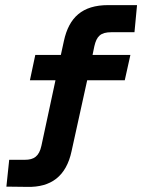

<svg xmlns="http://www.w3.org/2000/svg" viewBox="-20 -730 556 751"><path d="M5 0 87 1C179 3 239 -40 260 -139L321 -416H468L490 -515H342L349 -549C358 -588 373 -604 416 -604H506L516 -710H403C302 -710 250 -662 230 -570L218 -515H118L97 -416H197L142 -160C133 -118 112 -105 78 -105H16Z"/></svg>

Font: Geist SemiBold
Style: Italic
Weight: 600
Italic angle: -12°
Designer: Basement.studio, Andrés Briganti, Mateo Zaragoza
Foundry: Basement.studio, Vercel, Andrés Briganti, Guido Ferreyra, Mateo Zaragoza
Version: Version 1.500